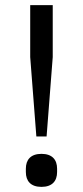

<svg xmlns="http://www.w3.org/2000/svg" viewBox="-20 -718 324 750"><path d="M162 -185 186 -495V-698H98V-495L122 -185ZM142 12C184 12 203 -11 203 -46V-59C203 -94 184 -117 142 -117C100 -117 81 -94 81 -59V-46C81 -11 100 12 142 12Z"/></svg>

Font: IBM Plex Arabic
Style: Regular
Weight: 400
Designer: Mike Abbink, Paul van der Laan, Pieter van Rosmalen, Wael Morcos, Khajak Apelian
Foundry: Bold Monday
Version: Version 1.0